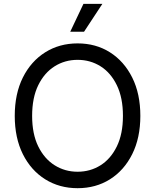

<svg xmlns="http://www.w3.org/2000/svg" viewBox="-20 -962 801 992"><path d="M380.9 10.3Q287.1 10.3 213.6 -35.6Q140.1 -81.5 98.1 -165.5Q56.2 -249.5 56.2 -363.3Q56.2 -477.5 98.1 -561.5Q140.1 -645.5 213.6 -691.7Q287.1 -737.8 380.9 -737.8Q475.1 -737.8 548.1 -691.7Q621.1 -645.5 663.1 -561.5Q705.1 -477.5 705.1 -363.3Q705.1 -249.5 663.1 -165.5Q621.1 -81.5 548.1 -35.6Q475.1 10.3 380.9 10.3ZM380.9 -74.7Q446.3 -74.7 499.3 -107.9Q552.2 -141.1 583.7 -205.6Q615.2 -270 615.2 -363.3Q615.2 -457 583.7 -521.7Q552.2 -586.4 499.3 -619.6Q446.3 -652.8 380.9 -652.8Q315.4 -652.8 262.2 -619.4Q209 -585.9 177.5 -521.5Q146 -457 146 -363.3Q146 -270 177.5 -205.8Q209 -141.6 262.2 -108.2Q315.4 -74.7 380.9 -74.7ZM342.8 -797.9 411.1 -941.9H508.8L414.1 -797.9Z"/></svg>

Font: Inter 18pt
Style: Regular
Weight: 400
Designer: Rasmus Andersson
Foundry: rsms
Version: Version 4.001;git-66647c0bb